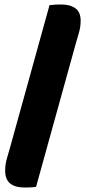

<svg xmlns="http://www.w3.org/2000/svg" viewBox="-20 -728 383 857"><path d="M141 106Q127 108 114 108.5Q101 109 90 109Q48 109 25.5 91Q3 73 3 33Q3 6 11 -21.5Q19 -49 25 -70L201 -705Q216 -707 229 -707.5Q242 -708 253 -708Q293 -708 316.5 -691Q340 -674 340 -636Q340 -607 332 -581Q324 -555 317 -529Z"/></svg>

Font: Baloo
Style: Regular
Weight: 400
Designer: Sarang Kulkarni and Ek Type
Foundry: Ek Type
Version: Version 1.443;PS 1.000;hotconv 16.6.51;makeotf.lib2.5.65220;